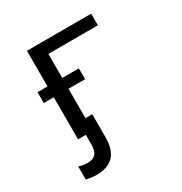

<svg xmlns="http://www.w3.org/2000/svg" viewBox="-171 -656 942 992"><g transform="rotate(-30 300.0 -160.0)"><path d="M512.7 -528.3V-459H217.3V-315.4H316.4V-251H217.3V-75.7H257.8V63Q257.8 207.5 120.6 207.5Q95.7 207.5 60.1 199.7V121.6Q84 130.4 114.3 130.4Q175.8 130.4 175.8 59.6V0H129.4V-251H69.8V-315.4H129.4V-528.3Z"/></g></svg>

Font: Liberation Mono
Style: Regular
Weight: 400
Monospace: yes
Designer: Steve Matteson
Foundry: Ascender Corporation
Version: Version 2.1.5